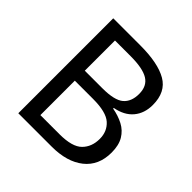

<svg xmlns="http://www.w3.org/2000/svg" viewBox="-186 -868 1021 1021"><g transform="rotate(45 325.0 -357.0)"><path d="M97 -714H301Q434 -714 503 -674Q572 -634 572 -537Q572 -474 537 -432.5Q502 -391 436 -379V-374Q481 -366 517.5 -347Q554 -328 575 -293Q596 -258 596 -203Q596 -106 529.5 -53Q463 0 348 0H97ZM187 -410H319Q410 -410 444.5 -439.5Q479 -469 479 -527Q479 -586 437.5 -611.5Q396 -637 305 -637H187ZM187 -335V-76H331Q426 -76 463 -113Q500 -150 500 -210Q500 -266 461.5 -300.5Q423 -335 324 -335Z"/></g></svg>

Font: Noto Sans
Style: Regular
Weight: 400
Designer: Monotype Design Team
Foundry: Monotype Imaging Inc.
Version: Version 1.902